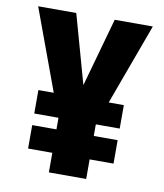

<svg xmlns="http://www.w3.org/2000/svg" viewBox="-80 -766 710 831"><g transform="rotate(10 275.0 -350.0)"><path d="M84.5 -86V-189H191V-238L190 -240H84.5V-343H152L20.5 -700H188L272.5 -398L357 -700H524.5L393.5 -343H460V-240H356L355 -238V-189H460V-86H355V0H191V-86Z"/></g></svg>

Font: Trispace SemiCondensed
Style: Bold
Weight: 700
Width: 4
Designer: Tyler Finck
Foundry: Etcetera Type Company
Version: Version 1.210; ttfautohint (v1.8.3)